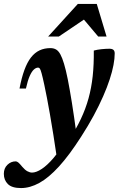

<svg xmlns="http://www.w3.org/2000/svg" viewBox="-81 -690 603 975"><path d="M50.6 -240.3H18.1Q28.5 -295.2 42.8 -334.3Q57.1 -373.5 76.2 -398.1Q95.4 -422.7 119.9 -434.2Q144.4 -445.7 174.8 -445.7Q191.8 -445.7 204 -438.5Q216.1 -431.3 225.6 -413.9Q235.1 -396.5 244.2 -366Q253.4 -335.8 263.2 -287Q272.9 -238.2 284.2 -167.8Q295.5 -97.4 308.2 -1.9L210.1 126.6Q199.1 52 189.8 -6.5Q180.4 -64.9 172.5 -110.3Q164.5 -155.8 157.6 -192Q150.7 -228.2 144.1 -258.6Q135.4 -299.3 130.2 -317.8Q125.1 -336.4 121.4 -341.6Q117.6 -346.7 112.5 -346.7Q101.9 -346.7 91 -336.9Q80.1 -327.1 69.8 -303.9Q59.6 -280.7 50.6 -240.3ZM250.2 23.8 269.3 21Q305 -33.7 329.4 -85.5Q353.9 -137.3 368.7 -190.9Q383.4 -244.5 389.8 -303.8Q396.1 -363.2 395.3 -433.2Q411.3 -437.7 433.4 -440.1Q455.5 -442.5 474.7 -442.5Q488 -442.5 494.7 -437Q501.5 -431.5 501.5 -418.7Q501.5 -393 495.3 -359.9Q489.1 -326.8 476 -286.8Q463 -246.8 442.7 -200.7Q422.5 -154.5 394.8 -103.1Q367 -51.7 330.8 4.5Q270.9 98.1 218.5 155.5Q166.1 212.8 118.8 238.9Q71.4 265 25.7 265Q-20.6 265 -41 244.7Q-61.5 224.4 -61.5 192.7Q-61.5 164.4 -43.4 146.9Q-25.3 129.4 -1.2 129.4Q4.6 129.4 11.9 135.1Q19.1 140.9 32.2 157.1Q45.7 173 58.1 179.7Q70.5 186.4 81.8 186.4Q103.2 186.4 131.6 167.5Q159.9 148.6 190.8 112.3Q221.7 76 250.2 23.8ZM163.5 -504.5 314.2 -670H410.4L460.1 -504.5H417.6L329.3 -609.3H373.1L217.8 -504.5Z"/></svg>

Font: Newsreader Text
Style: Italic
Weight: 400
Italic angle: -17°
Designer: Hugues Gentile
Foundry: Production Type
Version: Version 1.001